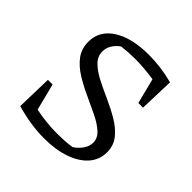

<svg xmlns="http://www.w3.org/2000/svg" viewBox="-174 -804 961 961"><g transform="rotate(45 306.0 -323.5)"><path d="M272 10Q178 10 74 -20L79 -211H112L148 -69Q224 -53 303 -53Q328 -53 353 -54.5Q378 -56 404 -60Q428 -75 445 -99Q462 -123 462 -149Q462 -181 435 -205.5Q408 -230 365 -251Q322 -272 274.5 -293.5Q227 -315 184 -341.5Q141 -368 114 -403.5Q87 -439 87 -489Q87 -567 157.5 -612Q228 -657 348 -657Q436 -657 520 -634L514 -449H481L447 -583Q415 -588 382 -591Q349 -594 315 -594Q268 -594 220 -588Q198 -573 184.5 -551Q171 -529 171 -504Q171 -469 198 -442.5Q225 -416 267.5 -394.5Q310 -373 358 -351.5Q406 -330 448.5 -304.5Q491 -279 518 -245Q545 -211 545 -164Q545 -111 511 -72Q477 -33 415.5 -11.5Q354 10 272 10Z"/></g></svg>

Font: Piazzolla SC
Style: Regular
Weight: 400
Designer: Juan Pablo del Peral
Foundry: Huerta Tipografica
Version: Version 1.330